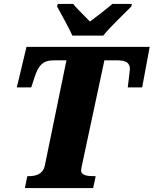

<svg xmlns="http://www.w3.org/2000/svg" viewBox="-20 -951 777 971"><path d="M346 -771H502C539 -817 607 -880 644 -918L647 -931H548C524 -910 468 -866 435 -842C412 -866 366 -910 350 -931H272L269 -918C289 -880 330 -808 346 -771ZM106 0H451L464 -60H459C420 -60 390 -64 390 -90C390 -96 393 -105 397 -127L508 -646H569C616 -646 637 -635 637 -601C637 -594 627 -518 626 -509H699L737 -714H114L65 -509H138L152 -552C173 -618 194 -646 253 -646H316L207 -115C197 -68 160 -60 123 -60H118Z"/></svg>

Font: Noto Serif SemiCondensed Black
Style: Italic
Weight: 900
Width: 4
Italic angle: -12°
Designer: Monotype Design Team
Foundry: Monotype Imaging Inc.
Version: Version 2.014